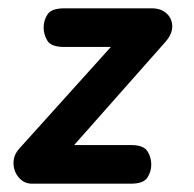

<svg xmlns="http://www.w3.org/2000/svg" viewBox="-20 -442 467 462"><path d="M57 0Q38 0 25.5 -14.5Q13 -29 12.5 -48.5Q12 -68 26 -84L290 -377L306 -329H135Q103 -329 94 -344Q85 -359 85 -376Q85 -393 94.5 -407.5Q104 -422 135 -422H345Q367 -422 380.5 -410Q394 -398 394.5 -379Q395 -360 377 -340L116 -45L107 -93H295Q325 -93 334.5 -78.5Q344 -64 344 -46Q344 -29 334.5 -14.5Q325 0 295 0Z"/></svg>

Font: Edu TAS Beginner SemiBold
Style: Regular
Weight: 600
Version: Version 1.003